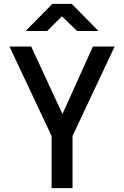

<svg xmlns="http://www.w3.org/2000/svg" viewBox="-20 -970 640 990"><path d="M246 0V-269L29 -730H141L302 -382L459 -730H571L354 -269V0ZM112 -810 250 -950H350L488 -810H378L299 -886L223 -810Z"/></svg>

Font: Tiny SemiBold
Style: Regular
Weight: 600
Designer: Philipp Nurullin, Konstantin Bulenkov
Foundry: JetBrains
Version: Version 2.251; ttfautohint (v1.8.4.7-5d5b)